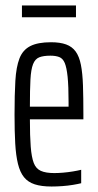

<svg xmlns="http://www.w3.org/2000/svg" viewBox="-20 -672 357 700"><path d="M168 8Q131 8 106.5 0Q82 -8 67.5 -26Q53 -44 45.5 -74.5Q38 -105 35.5 -149Q33 -193 33 -254Q33 -327 36 -377.5Q39 -428 51 -459Q63 -490 90.5 -504Q118 -518 166 -518Q199 -518 221 -510Q243 -502 256 -484Q269 -466 275 -435.5Q281 -405 282.5 -360.5Q284 -316 284 -255V-237H89Q89 -176 92 -137.5Q95 -99 103 -78Q111 -57 129 -49Q147 -41 178 -41Q192 -41 210 -42.5Q228 -44 246 -47Q264 -50 276 -53V-4Q264 -1 246 2Q228 5 207.5 6.5Q187 8 168 8ZM230 -263V-300Q230 -358 226.5 -392Q223 -426 216 -442.5Q209 -459 196 -464Q183 -469 164 -469Q138 -469 123 -463Q108 -457 100.5 -438Q93 -419 91 -382Q89 -345 89 -283H250ZM60 -609V-652H257V-609Z"/></svg>

Font: Saira UltraCondensed
Style: Regular
Weight: 400
Width: 1
Designer: Hector Gatti with collaboration of the Omnibus-Type team
Foundry: Omnibus-Type
Version: Version 1.101